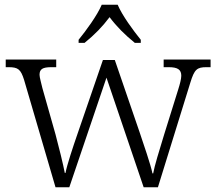

<svg xmlns="http://www.w3.org/2000/svg" viewBox="-20 -786 906 806"><path d="M310 -619V-606H335C378 -641 410 -674 440 -714C470 -674 503 -641 546 -606H571V-619C540 -657 493 -721 474 -766H407C388 -721 341 -657 310 -619ZM81 -451 213 0H271L427 -460L583 0H643L779 -439C796 -495 807 -504 847 -504H864V-536H667V-504H688C727 -504 741 -493 741 -468C741 -455 735 -432 728 -410L669 -221C647 -149 629 -91 623 -58H620C613 -94 582 -183 566 -231L462 -534H412L304 -220C287 -171 261 -93 255 -60H252C246 -93 226 -174 213 -222L158 -416C154 -434 146 -461 146 -472C146 -496 159 -504 196 -504H216V-536H4V-504H16C56 -504 67 -495 81 -451Z"/></svg>

Font: Noto Serif Ethiopic Light
Style: Regular
Weight: 300
Designer: Monotype Design Team
Foundry: Monotype Imaging Inc.
Version: Version 2.102